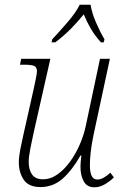

<svg xmlns="http://www.w3.org/2000/svg" viewBox="-20 -786 527 816"><path d="M381 10Q350 10 336 -15Q322 -40 322 -78Q322 -87 323 -98Q324 -109 326 -125H322Q287 -63 246.5 -27Q206 9 152 9Q102 9 81 -22Q60 -53 60 -96Q60 -119 66.5 -152.5Q73 -186 80 -216L123 -407Q128 -431 132.5 -452.5Q137 -474 137 -483Q137 -501 125 -506Q113 -511 81 -511H65L70 -536H194L123 -222Q116 -190 109 -155Q102 -120 102 -98Q102 -64 116.5 -44Q131 -24 162 -24Q195 -24 224.5 -45Q254 -66 278.5 -100Q303 -134 320 -174Q337 -214 345 -253L405 -536H447L377 -210Q369 -171 365.5 -139.5Q362 -108 362 -84Q362 -23 393 -23Q407 -23 421 -31Q435 -39 449 -52L464 -32Q448 -16 426 -3Q404 10 381 10ZM202 -619Q232 -651 267 -691.5Q302 -732 319 -766H365Q370 -732 388 -690.5Q406 -649 424 -619L421 -606H409Q383 -635 366 -664Q349 -693 336 -725Q310 -693 282 -664.5Q254 -636 215 -606H199Z"/></svg>

Font: Noto Serif SemiCondensed ExtraLight
Style: Italic
Weight: 200
Width: 4
Italic angle: -12°
Designer: Monotype Design Team
Foundry: Monotype Imaging Inc.
Version: Version 2.013